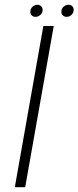

<svg xmlns="http://www.w3.org/2000/svg" viewBox="-20 -784 328 804"><path d="M42 0H85.5L205 -675H161.5ZM129 -713.5Q140 -713.5 149.2 -721.8Q158.5 -730 158.5 -742.5Q158.5 -752 152.2 -758Q146 -764 137 -764Q125.5 -764 116.2 -755.8Q107 -747.5 107 -735Q107 -725.5 113 -719.5Q119 -713.5 129 -713.5ZM258.5 -713.5Q270.5 -713.5 279.5 -721.8Q288.5 -730 288.5 -742.5Q288.5 -752 282.5 -758Q276.5 -764 266.5 -764Q255.5 -764 246.2 -755.8Q237 -747.5 237 -735Q237 -725.5 243.2 -719.5Q249.5 -713.5 258.5 -713.5Z"/></svg>

Font: Anybody SemiExpanded ExtraLight
Style: Italic
Weight: 250
Width: 6
Italic angle: -10°
Version: Version 1.113;gftools[0.9.25]